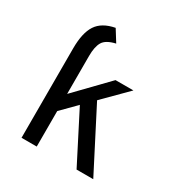

<svg xmlns="http://www.w3.org/2000/svg" viewBox="-174 -881 963 1012"><g transform="rotate(30 308.0 -375.0)"><path d="M99 0V-544.5Q99 -638.5 130.8 -687Q162.5 -735.5 239 -750L283 -679.5Q226 -666.5 208.8 -637Q191.5 -607.5 191.5 -551.5V-320.5L376 -511H485L345 -370.5L535.5 0H434L278.5 -304L191.5 -216V0Z"/></g></svg>

Font: Overpass Mono Light Medium
Style: Regular
Weight: 500
Monospace: yes
Version: Version 4.000